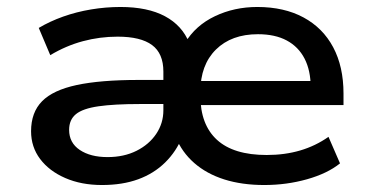

<svg xmlns="http://www.w3.org/2000/svg" viewBox="-20 -521 1058 550"><path d="M272 9Q213 9 167 -11Q121 -31 95 -65.5Q69 -100 69 -145Q69 -199 100.5 -231Q132 -263 200 -277.5Q268 -292 377 -292H466V-223H380Q307 -223 262 -216.5Q217 -210 197.5 -194Q178 -178 178 -149Q178 -112 208.5 -91.5Q239 -71 288 -71Q335 -71 371 -89Q407 -107 427.5 -137.5Q448 -168 448 -205V-316Q448 -368 415.5 -392Q383 -416 317 -416Q266 -416 217.5 -403Q169 -390 124 -363L91 -441Q123 -460 161 -473.5Q199 -487 241 -494Q283 -501 325 -501Q403 -501 452.5 -474.5Q502 -448 522 -398H510Q540 -448 595.5 -474.5Q651 -501 717 -501Q794 -501 849.5 -471Q905 -441 934.5 -385.5Q964 -330 964 -253V-220H534V-289H890L870 -271Q870 -319 852.5 -353Q835 -387 801.5 -405Q768 -423 719 -423Q643 -423 598.5 -379Q554 -335 554 -258V-247Q554 -164 601.5 -120.5Q649 -77 744 -77Q796 -77 840 -90Q884 -103 921 -129L954 -53Q918 -24 859.5 -7.5Q801 9 737 9Q673 9 622.5 -7Q572 -23 536.5 -54Q501 -85 483 -129H502Q485 -87 453 -55.5Q421 -24 376 -7.5Q331 9 272 9Z"/></svg>

Font: Nunito Sans 10pt SemiExpanded SemiBold
Style: Regular
Weight: 600
Width: 6
Designer: Vernon Adams
Foundry: Vernon Adams
Version: Version 3.101;gftools[0.9.27]